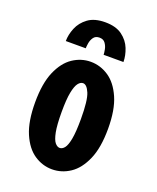

<svg xmlns="http://www.w3.org/2000/svg" viewBox="-135 -785 719 878"><g transform="rotate(20 225.0 -346.0)"><path d="M224 11Q177.5 11 137.2 -16Q97 -43 72.2 -100.8Q47.5 -158.5 47.5 -251Q47.5 -343 72.2 -400.5Q97 -458 137.2 -485Q177.5 -512 224 -512Q271 -512 311.5 -485Q352 -458 377.2 -400.5Q402.5 -343 402.5 -251Q402.5 -158.5 377.2 -100.8Q352 -43 311.5 -16Q271 11 224 11ZM224 -93Q236.5 -93 247 -106Q257.5 -119 264 -153.2Q270.5 -187.5 270.5 -251Q270.5 -341 256.5 -374.5Q242.5 -408 224 -408Q211.5 -408 200.8 -394.2Q190 -380.5 183.2 -346.2Q176.5 -312 176.5 -251Q176.5 -188 183.2 -153.8Q190 -119.5 201 -106.2Q212 -93 224 -93ZM224.5 -704.5Q276.5 -704.5 307.2 -681.8Q338 -659 351 -626Q364 -593 364 -562H267.5Q267.5 -570.5 264.5 -586.8Q261.5 -603 252 -616.2Q242.5 -629.5 223.5 -629.5Q204 -629.5 194.8 -616.2Q185.5 -603 183 -586.8Q180.5 -570.5 180.5 -562H83.5Q83.5 -593 97 -626Q110.5 -659 141.5 -681.8Q172.5 -704.5 224.5 -704.5Z"/></g></svg>

Font: Trispace Condensed SemiBold
Style: Regular
Weight: 600
Width: 3
Designer: Tyler Finck
Foundry: Etcetera Type Company
Version: Version 1.210; ttfautohint (v1.8.3)